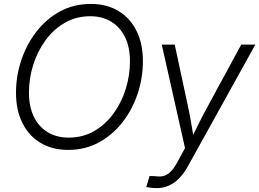

<svg xmlns="http://www.w3.org/2000/svg" viewBox="-20 -758 1329 984"><path d="M329.6 10.3Q247.6 10.3 187.5 -25.9Q127.4 -62 94.7 -127.9Q62 -193.8 62 -282.7Q62 -368.2 89.1 -449.5Q116.2 -530.8 166.7 -595.9Q217.3 -661.1 287.8 -699.5Q358.4 -737.8 445.3 -737.8Q527.3 -737.8 587.2 -701.7Q647 -665.5 679.7 -599.6Q712.4 -533.7 712.4 -444.8Q712.4 -358.9 685.3 -277.6Q658.2 -196.3 607.7 -131.3Q557.1 -66.4 486.6 -28.1Q416 10.3 329.6 10.3ZM332 -52.7Q404.3 -52.7 462.4 -86.2Q520.5 -119.6 561.5 -176Q602.5 -232.4 624.3 -301.8Q646 -371.1 646 -443.4Q646 -517.1 620.4 -568.6Q594.7 -620.1 549.1 -647.5Q503.4 -674.8 442.9 -674.8Q370.1 -674.8 312 -641.1Q253.9 -607.4 212.9 -551Q171.9 -494.6 150.1 -425.3Q128.4 -356 128.4 -283.7Q128.4 -210.9 153.8 -159.2Q179.2 -107.4 225.1 -80.1Q271 -52.7 332 -52.7ZM729.5 200.7 746.6 144 776.4 145Q799.8 148.9 819.1 143.6Q838.4 138.2 855.5 120.8Q872.6 103.5 889.6 71.8L928.2 1L809.1 -529.3H875.5L945.8 -201.7Q954.6 -160.2 961.2 -118.9Q967.8 -77.6 975.1 -37.1H955.1Q975.6 -77.6 995.8 -118.9Q1016.1 -160.2 1038.6 -201.7L1216.3 -529.3H1288.6L942.9 94.2Q921.9 131.8 897.5 156.5Q873 181.2 844.5 193.6Q815.9 206.1 783.2 206.1Q767.6 206.1 754.2 204.3Q740.7 202.6 729.5 200.7Z"/></svg>

Font: Inter 24pt Light
Style: Italic
Weight: 300
Italic angle: -9.3988°
Designer: Rasmus Andersson
Foundry: rsms
Version: Version 4.001;git-66647c0bb